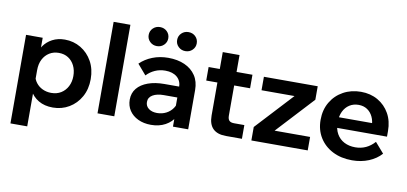

<svg xmlns="http://www.w3.org/2000/svg" viewBox="-82 -1019 3155 1488"><g transform="rotate(10 1495.5 -274.5)"><path d="M190.4 194H58.4V-503H189.4V-346.7H161Q168.2 -396.3 194.7 -435.1Q221.3 -473.9 264 -496.5Q306.8 -519 361.6 -519Q431.1 -519 488.1 -484.8Q545 -450.6 578.3 -390.7Q611.6 -330.8 611.6 -251.5Q611.6 -172.4 577.9 -112.2Q544.2 -52 487 -18Q429.8 16 359.5 16Q293.7 16 246.9 -11.8Q200 -39.6 176 -87.1Q152.1 -134.6 154.8 -192.4L183.5 -209.9Q188.1 -175.8 208.3 -149.3Q228.5 -122.7 259.8 -108.2Q291.1 -93.6 327.7 -93.6Q372.3 -93.6 405 -113.9Q437.8 -134.2 456.4 -170.1Q475 -206.1 475 -251.5Q475 -297.5 457.4 -333.2Q439.8 -368.8 408.3 -389.1Q376.9 -409.4 333.7 -409.4Q291.9 -409.4 259.6 -389.4Q227.4 -369.5 208.9 -333.6Q190.4 -297.7 190.4 -248.1Z M841.4 0H709.4V-720H841.4Z M1423 0H1303.2V-100.9L1297.3 -117.3V-306.2Q1297.3 -359 1263.1 -388.1Q1228.9 -417.1 1170.1 -417.1Q1126.5 -417.1 1089.2 -400.4Q1051.8 -383.7 1023.7 -353.8L954.6 -434.3Q994.9 -474 1051.9 -496.5Q1108.9 -519 1175.5 -519Q1249.5 -519 1305.1 -494.2Q1360.7 -469.4 1391.9 -422.6Q1423 -375.9 1423 -309.2ZM1132.3 16Q1074.4 16 1030.1 -5.1Q985.8 -26.2 961.4 -63.1Q936.9 -99.9 936.9 -148.5Q936.9 -200.5 967.2 -237.4Q997.4 -274.2 1052.5 -294.1Q1107.5 -314 1180.7 -314H1309.7V-228.3H1190.7Q1137.1 -228.3 1104.2 -209Q1071.3 -189.7 1071.3 -153.6Q1071.3 -121.2 1096.7 -101.9Q1122.1 -82.6 1162.6 -82.6Q1201.8 -82.6 1234.1 -99.2Q1266.3 -115.7 1286.3 -144.8Q1306.3 -173.8 1309.3 -210.8L1347.2 -193.2Q1347.2 -131.4 1320.2 -84.1Q1293.1 -36.8 1244.5 -10.4Q1195.8 16 1132.3 16ZM1295.5 -592.9Q1263.1 -592.9 1240.7 -614.6Q1218.3 -636.3 1218.3 -667.2Q1218.3 -699.4 1240.7 -721Q1263.1 -742.6 1295.5 -742.6Q1328.4 -742.6 1350.5 -721Q1372.7 -699.3 1372.7 -667.2Q1372.7 -636.4 1350.5 -614.6Q1328.4 -592.9 1295.5 -592.9ZM1071.5 -592.9Q1039.1 -592.9 1016.7 -614.6Q994.3 -636.3 994.3 -667.2Q994.3 -699.4 1016.7 -721Q1039.1 -742.6 1071.5 -742.6Q1104.4 -742.6 1126.5 -721Q1148.7 -699.3 1148.7 -667.2Q1148.7 -636.4 1126.5 -614.6Q1104.4 -592.9 1071.5 -592.9Z M1845.9 0H1720.1Q1651.6 0 1617.3 -34.3Q1583 -68.6 1583 -137.1V-636H1715V-159.6Q1715 -132.5 1726.8 -120.2Q1738.6 -108 1765.4 -108H1845.9ZM1840.1 -396.6H1495.1V-503H1840.1Z M2363.7 0H1920.2V-106L2189.7 -397H1930.2V-503H2353.7V-397L2084.3 -106H2363.7Z M2873.1 -157.1 2943.4 -76.3Q2905 -33.1 2845.5 -8.5Q2785.9 16 2714.3 16Q2627.1 16 2561 -18Q2494.9 -52 2457.8 -112.2Q2420.7 -172.4 2420.7 -250.9Q2420.7 -329.9 2456.3 -390.5Q2491.9 -451 2553.7 -485Q2615.4 -519 2692.3 -519Q2767.3 -519 2825.6 -485.5Q2883.8 -452 2917 -393.1Q2950.3 -334.2 2950.3 -256.3V-250.3H2820.5V-263.7Q2820.5 -310.1 2804.4 -344.1Q2788.4 -378.1 2759.6 -397.1Q2730.9 -416.1 2691.7 -416.1Q2651.1 -416.1 2620.2 -396.3Q2589.2 -376.5 2571.7 -340.5Q2554.2 -304.4 2554.2 -253.7Q2554.2 -201.2 2575.6 -163.8Q2596.9 -126.5 2634.6 -107Q2672.3 -87.5 2721.4 -87.5Q2811.3 -87.5 2873.1 -157.1ZM2950.3 -211.5H2506.5V-295H2933.7L2950.3 -255.7Z"/></g></svg>

Font: Wix Madefor Display
Style: Regular
Weight: 400
Designer: Dalton Maag Ltd
Foundry: Dalton Maag Ltd
Version: Version 3.100